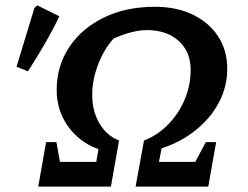

<svg xmlns="http://www.w3.org/2000/svg" viewBox="-20 -688 915 708"><path d="M121 0 150 -164H188L201 -91H335L343 -138Q273 -163 231 -222Q189 -281 189 -356Q189 -445 235.5 -514.5Q282 -584 363.5 -623.5Q445 -663 551 -663Q631 -663 691 -634Q751 -605 784.5 -553.5Q818 -502 818 -434Q818 -369 788 -311.5Q758 -254 703.5 -209.5Q649 -165 576 -141L566 -91H700L739 -164H777L748 0H480L511 -170Q561 -189 600 -229Q639 -269 661 -321Q683 -373 683 -430Q683 -497 639 -537Q595 -577 521 -577Q495 -577 464 -569Q433 -561 399 -546Q363 -506 341.5 -449.5Q320 -393 320 -338Q320 -278 347 -232.5Q374 -187 419 -170L389 0ZM83 -425 41 -442 107 -659 118 -668 199 -628Q175 -578 145.5 -527Q116 -476 83 -425Z"/></svg>

Font: Piazzolla SC SemiBold
Style: Italic
Weight: 600
Italic angle: -11.3°
Designer: Juan Pablo del Peral
Foundry: Huerta Tipografica
Version: Version 1.330